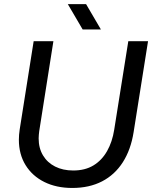

<svg xmlns="http://www.w3.org/2000/svg" viewBox="-20 -900 741 932"><path d="M330.8 12.4Q253.6 12.4 195.2 -16.6Q136.8 -45.6 104.2 -98.4Q71.6 -151.2 71.6 -221.8Q71.6 -233.8 72.6 -246.2Q73.6 -258.6 75.6 -271.6L143.4 -700H239.2L170.4 -263.4Q169.4 -254.8 168.5 -245.9Q167.6 -237 167.6 -228.4Q167.6 -181 188.7 -145.8Q209.8 -110.6 247.6 -91.5Q285.4 -72.4 335.6 -72.4Q393 -72.4 433.7 -97.1Q474.4 -121.8 499.8 -166.6Q525.2 -211.4 534.4 -270.4L602.8 -700H698.6L628.6 -258.6Q615 -173.2 576.2 -112.5Q537.4 -51.8 475.5 -19.7Q413.6 12.4 330.8 12.4ZM381.2 -757 309.2 -880H397.8L469.8 -757Z"/></svg>

Font: MuseoModerno Thin
Style: Italic
Weight: 100
Italic angle: -9°
Designer: Pablo Cosgaya, Héctor Gatti, Marcela Romero, and the Authors of The MuseoModerno Project.
Foundry: Omnibus-Type Team
Version: Version 1.003